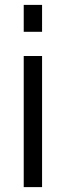

<svg xmlns="http://www.w3.org/2000/svg" viewBox="-20 -765 269 785"><path d="M77 0V-536H152V0ZM77 -745H152V-635H77Z"/></svg>

Font: Kosmopol Plus Jakarta Sans
Style: Regular
Weight: 400
Designer: Gumpita Rahayu
Foundry: Tokotype
Version: Version 2.006